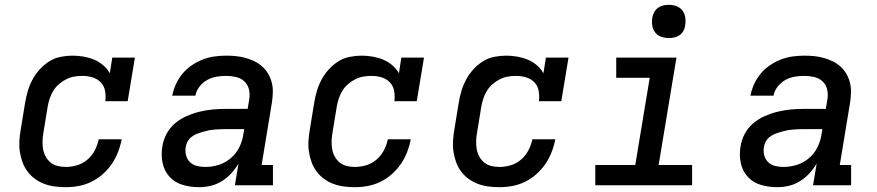

<svg xmlns="http://www.w3.org/2000/svg" viewBox="-20 -769 3640 797"><path d="M253 8Q230 8 207 5Q184 2 163 -6Q142 -14 124.5 -27Q107 -40 94 -57.5Q81 -75 73.5 -95.5Q66 -116 62.5 -138.5Q59 -161 60.5 -184.5Q62 -208 66 -231L84 -341Q88 -366 95 -390Q102 -414 114 -437Q126 -460 144 -480Q162 -500 184 -514Q206 -528 231.5 -533Q257 -538 281 -538Q304 -538 327 -534Q350 -530 370.5 -521.5Q391 -513 408 -498.5Q425 -484 436 -465L446 -530H540L510 -349H417Q420 -371 416 -392Q412 -413 398 -427.5Q384 -442 363.5 -448Q343 -454 322 -454Q305 -454 288 -451Q271 -448 255 -440Q239 -432 225 -420Q211 -408 201.5 -392.5Q192 -377 186.5 -360.5Q181 -344 178 -327L160 -217Q157 -200 156.5 -182.5Q156 -165 159 -149Q162 -133 170 -118.5Q178 -104 190.5 -94Q203 -84 219.5 -80Q236 -76 253 -76Q276 -76 300 -83Q324 -90 343 -106.5Q362 -123 373.5 -145Q385 -167 390 -191H485Q480 -164 470 -138Q460 -112 444 -88.5Q428 -65 406.5 -46Q385 -27 359.5 -14.5Q334 -2 307 3Q280 8 253 8Z M806 8Q771 8 738.5 -1.5Q706 -11 684 -35Q662 -59 655 -92.5Q648 -126 654 -161Q658 -188 671.5 -213.5Q685 -239 707 -257.5Q729 -276 755.5 -287.5Q782 -299 809 -305.5Q836 -312 863 -314.5Q890 -317 917 -317H1008L1015 -359Q1018 -380 1013 -399.5Q1008 -419 993.5 -432Q979 -445 959 -449.5Q939 -454 918 -454Q898 -454 878 -450.5Q858 -447 840 -437Q822 -427 808.5 -410Q795 -393 791 -372H695Q700 -397 710.5 -420Q721 -443 737.5 -463Q754 -483 776 -498Q798 -513 821.5 -522Q845 -531 869.5 -534.5Q894 -538 918 -538Q939 -538 959.5 -536Q980 -534 999.5 -528.5Q1019 -523 1036.5 -514.5Q1054 -506 1068.5 -493Q1083 -480 1093 -463Q1103 -446 1108 -426.5Q1113 -407 1112.5 -386.5Q1112 -366 1109 -345L1066 -84H1113V0H955L970 -90Q957 -68 939.5 -49Q922 -30 900 -16.5Q878 -3 854 2.5Q830 8 806 8ZM832 -76Q860 -76 887.5 -84.5Q915 -93 937.5 -112Q960 -131 973 -157Q986 -183 990 -211L994 -233H917Q905 -233 893 -232.5Q881 -232 869 -231Q857 -230 845 -227.5Q833 -225 821 -221.5Q809 -218 797.5 -213.5Q786 -209 775.5 -201Q765 -193 759 -182Q753 -171 751 -159Q748 -141 752.5 -124Q757 -107 769 -95.5Q781 -84 798 -80Q815 -76 832 -76Z M1453 8Q1430 8 1407 5Q1384 2 1363 -6Q1342 -14 1324.5 -27Q1307 -40 1294 -57.5Q1281 -75 1273.5 -95.5Q1266 -116 1262.5 -138.5Q1259 -161 1260.5 -184.5Q1262 -208 1266 -231L1284 -341Q1288 -366 1295 -390Q1302 -414 1314 -437Q1326 -460 1344 -480Q1362 -500 1384 -514Q1406 -528 1431.5 -533Q1457 -538 1481 -538Q1504 -538 1527 -534Q1550 -530 1570.5 -521.5Q1591 -513 1608 -498.5Q1625 -484 1636 -465L1646 -530H1740L1710 -349H1617Q1620 -371 1616 -392Q1612 -413 1598 -427.5Q1584 -442 1563.5 -448Q1543 -454 1522 -454Q1505 -454 1488 -451Q1471 -448 1455 -440Q1439 -432 1425 -420Q1411 -408 1401.5 -392.5Q1392 -377 1386.5 -360.5Q1381 -344 1378 -327L1360 -217Q1357 -200 1356.5 -182.5Q1356 -165 1359 -149Q1362 -133 1370 -118.5Q1378 -104 1390.5 -94Q1403 -84 1419.5 -80Q1436 -76 1453 -76Q1476 -76 1500 -83Q1524 -90 1543 -106.5Q1562 -123 1573.5 -145Q1585 -167 1590 -191H1685Q1680 -164 1670 -138Q1660 -112 1644 -88.5Q1628 -65 1606.5 -46Q1585 -27 1559.5 -14.5Q1534 -2 1507 3Q1480 8 1453 8Z M2053 8Q2030 8 2007 5Q1984 2 1963 -6Q1942 -14 1924.5 -27Q1907 -40 1894 -57.5Q1881 -75 1873.5 -95.5Q1866 -116 1862.5 -138.5Q1859 -161 1860.5 -184.5Q1862 -208 1866 -231L1884 -341Q1888 -366 1895 -390Q1902 -414 1914 -437Q1926 -460 1944 -480Q1962 -500 1984 -514Q2006 -528 2031.5 -533Q2057 -538 2081 -538Q2104 -538 2127 -534Q2150 -530 2170.5 -521.5Q2191 -513 2208 -498.5Q2225 -484 2236 -465L2246 -530H2340L2310 -349H2217Q2220 -371 2216 -392Q2212 -413 2198 -427.5Q2184 -442 2163.5 -448Q2143 -454 2122 -454Q2105 -454 2088 -451Q2071 -448 2055 -440Q2039 -432 2025 -420Q2011 -408 2001.5 -392.5Q1992 -377 1986.5 -360.5Q1981 -344 1978 -327L1960 -217Q1957 -200 1956.5 -182.5Q1956 -165 1959 -149Q1962 -133 1970 -118.5Q1978 -104 1990.5 -94Q2003 -84 2019.5 -80Q2036 -76 2053 -76Q2076 -76 2100 -83Q2124 -90 2143 -106.5Q2162 -123 2173.5 -145Q2185 -167 2190 -191H2285Q2280 -164 2270 -138Q2260 -112 2244 -88.5Q2228 -65 2206.5 -46Q2185 -27 2159.5 -14.5Q2134 -2 2107 3Q2080 8 2053 8Z M2451 0V-84H2617L2677 -446H2538V-530H2788L2714 -84H2853V0ZM2756 -611Q2740 -611 2724.5 -616.5Q2709 -622 2699.5 -634.5Q2690 -647 2687.5 -663.5Q2685 -680 2688 -697Q2690 -708 2696 -719Q2702 -730 2712 -737Q2722 -744 2733.5 -746.5Q2745 -749 2756 -749Q2773 -749 2788 -743.5Q2803 -738 2812.5 -725.5Q2822 -713 2824.5 -696.5Q2827 -680 2824 -663Q2823 -652 2817 -641Q2811 -630 2801 -623Q2791 -616 2779.5 -613.5Q2768 -611 2756 -611Z M3206 8Q3171 8 3138.5 -1.5Q3106 -11 3084 -35Q3062 -59 3055 -92.5Q3048 -126 3054 -161Q3058 -188 3071.5 -213.5Q3085 -239 3107 -257.5Q3129 -276 3155.5 -287.5Q3182 -299 3209 -305.5Q3236 -312 3263 -314.5Q3290 -317 3317 -317H3408L3415 -359Q3418 -380 3413 -399.5Q3408 -419 3393.5 -432Q3379 -445 3359 -449.5Q3339 -454 3318 -454Q3298 -454 3278 -450.5Q3258 -447 3240 -437Q3222 -427 3208.5 -410Q3195 -393 3191 -372H3095Q3100 -397 3110.5 -420Q3121 -443 3137.5 -463Q3154 -483 3176 -498Q3198 -513 3221.5 -522Q3245 -531 3269.5 -534.5Q3294 -538 3318 -538Q3339 -538 3359.5 -536Q3380 -534 3399.5 -528.5Q3419 -523 3436.5 -514.5Q3454 -506 3468.5 -493Q3483 -480 3493 -463Q3503 -446 3508 -426.5Q3513 -407 3512.5 -386.5Q3512 -366 3509 -345L3466 -84H3513V0H3355L3370 -90Q3357 -68 3339.5 -49Q3322 -30 3300 -16.5Q3278 -3 3254 2.5Q3230 8 3206 8ZM3232 -76Q3260 -76 3287.5 -84.5Q3315 -93 3337.5 -112Q3360 -131 3373 -157Q3386 -183 3390 -211L3394 -233H3317Q3305 -233 3293 -232.5Q3281 -232 3269 -231Q3257 -230 3245 -227.5Q3233 -225 3221 -221.5Q3209 -218 3197.5 -213.5Q3186 -209 3175.5 -201Q3165 -193 3159 -182Q3153 -171 3151 -159Q3148 -141 3152.5 -124Q3157 -107 3169 -95.5Q3181 -84 3198 -80Q3215 -76 3232 -76Z"/></svg>

Font: Iosevka Curly Slab MdExObl
Style: Regular
Weight: 500
Width: 7
Italic angle: -9°
Monospace: yes
Designer: Belleve Invis
Foundry: Belleve Invis
Version: Version 11.1.0; ttfautohint (v1.8.3)